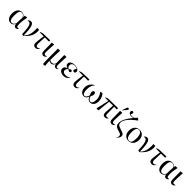

<svg xmlns="http://www.w3.org/2000/svg" viewBox="797 -3559 6542 6542"><g transform="rotate(45 4068.0 -288.0)"><path d="M248 14Q189 14 145 -19Q101 -52 77.5 -112Q54 -172 54 -253Q54 -381 110.5 -454Q167 -527 266 -527Q313 -527 352.5 -501.5Q392 -476 411 -434H413L420 -511L520 -518L525 -513Q505 -434 493.5 -351Q482 -268 482 -194Q482 -136 487.5 -103.5Q493 -71 507 -58Q521 -45 546 -45Q569 -45 588 -53L592 -46Q550 14 495 14Q410 14 405 -94H402Q351 14 248 14ZM277 -19Q313 -19 347.5 -49.5Q382 -80 398 -126Q398 -208 401 -281Q404 -354 409 -406Q388 -456 354.5 -483Q321 -510 280 -510Q214 -510 185.5 -452.5Q157 -395 157 -261Q157 -133 185 -76Q213 -19 277 -19Z M866 19 797 0Q792 -169 776 -270.5Q760 -372 729.5 -417.5Q699 -463 651 -463Q629 -463 607 -455L602 -462Q644 -522 706 -522Q762 -522 796.5 -470.5Q831 -419 847.5 -306.5Q864 -194 866 -9H869Q1015 -139 1015 -416Q1015 -445 1013 -472.5Q1011 -500 1008 -513H1098L1103 -508Q1110 -480 1110 -436Q1110 -350 1085 -274Q1060 -198 1006 -126.5Q952 -55 866 19Z M1445 14Q1390 14 1359.5 -19Q1329 -52 1329 -111Q1329 -156 1340 -247.5Q1351 -339 1371 -466H1181L1183 -485Q1214 -500 1248 -509.5Q1282 -519 1302 -519L1624 -527V-471L1617 -466H1424Q1422 -432 1420 -386.5Q1418 -341 1416.5 -293.5Q1415 -246 1414 -206Q1413 -166 1413 -142Q1413 -44 1483 -44Q1512 -44 1533 -53.5Q1554 -63 1576 -87L1586 -80Q1550 -26 1520 -6Q1490 14 1445 14Z M1831 14Q1773 14 1747 -23.5Q1721 -61 1721 -143Q1721 -188 1720.5 -244Q1720 -300 1719.5 -355Q1719 -410 1718.5 -452Q1718 -494 1717 -511L1814 -518L1820 -513Q1817 -474 1814 -420Q1811 -366 1808.5 -309.5Q1806 -253 1804.5 -205.5Q1803 -158 1803 -134Q1803 -88 1817.5 -66.5Q1832 -45 1863 -45Q1880 -45 1899.5 -49.5Q1919 -54 1930 -60L1935 -53Q1916 -22 1887.5 -4Q1859 14 1831 14Z M2027 221 2021 216Q2017 165 2014.5 132Q2012 99 2011.5 68Q2011 37 2011 -7Q2011 -36 2011 -83Q2011 -130 2010.5 -185.5Q2010 -241 2010 -296.5Q2010 -352 2009.5 -399Q2009 -446 2008.5 -476.5Q2008 -507 2008 -511L2105 -518L2111 -513Q2108 -462 2106 -401Q2104 -340 2102.5 -276.5Q2101 -213 2100 -155.5Q2099 -98 2099 -55Q2115 -41 2141 -32Q2167 -23 2192 -23Q2252 -23 2286.5 -57.5Q2321 -92 2321 -151Q2321 -159 2320.5 -186.5Q2320 -214 2319.5 -252Q2319 -290 2318.5 -331.5Q2318 -373 2317.5 -411Q2317 -449 2316.5 -476Q2316 -503 2316 -511L2413 -518L2419 -513Q2414 -438 2410.5 -366Q2407 -294 2405 -235Q2403 -176 2403 -138Q2403 -73 2416 -49.5Q2429 -26 2464 -26Q2487 -26 2513 -40L2518 -33Q2477 14 2421 14Q2383 14 2361 -12Q2339 -38 2330 -93H2327Q2313 -43 2277.5 -14.5Q2242 14 2193 14Q2166 14 2140.5 4.5Q2115 -5 2100 -21H2098Q2098 28 2103.5 93Q2109 158 2117 214Z M2796 14Q2736 14 2690 -5Q2644 -24 2617.5 -57.5Q2591 -91 2591 -134Q2591 -189 2624 -224.5Q2657 -260 2719 -272V-273Q2664 -281 2632 -311.5Q2600 -342 2600 -387Q2600 -429 2626.5 -460.5Q2653 -492 2700.5 -509.5Q2748 -527 2810 -527Q2905 -527 2961 -492Q3017 -457 3017 -397Q3017 -367 3002 -350.5Q2987 -334 2961 -334Q2903 -334 2903 -383Q2903 -392 2906 -402Q2909 -412 2918.5 -430.5Q2928 -449 2945 -481Q2927 -495 2896 -502.5Q2865 -510 2829 -510Q2764 -510 2726 -478Q2688 -446 2688 -392Q2688 -349 2705.5 -323.5Q2723 -298 2765 -279Q2791 -305 2806.5 -314.5Q2822 -324 2841 -324Q2862 -324 2875.5 -310.5Q2889 -297 2889 -276Q2889 -254 2875 -240.5Q2861 -227 2835 -227Q2803 -227 2765 -271Q2725 -247 2707.5 -220Q2690 -193 2690 -155Q2690 -109 2726.5 -81.5Q2763 -54 2827 -54Q2882 -54 2929 -70Q2976 -86 3003 -114L3012 -107Q2929 14 2796 14Z M3334 14Q3279 14 3248.5 -19Q3218 -52 3218 -111Q3218 -156 3229 -247.5Q3240 -339 3260 -466H3070L3072 -485Q3103 -500 3137 -509.5Q3171 -519 3191 -519L3513 -527V-471L3506 -466H3313Q3311 -432 3309 -386.5Q3307 -341 3305.5 -293.5Q3304 -246 3303 -206Q3302 -166 3302 -142Q3302 -44 3372 -44Q3401 -44 3422 -53.5Q3443 -63 3465 -87L3475 -80Q3439 -26 3409 -6Q3379 14 3334 14Z M3772 14Q3716 14 3674 -16Q3632 -46 3609 -100Q3586 -154 3586 -226Q3586 -288 3609 -344.5Q3632 -401 3673.5 -445.5Q3715 -490 3770 -516L3780 -507Q3684 -421 3684 -218Q3684 -124 3712 -69Q3740 -14 3789 -14Q3858 -14 3906 -160Q3884 -191 3874 -218Q3864 -245 3864 -275Q3864 -311 3881.5 -334.5Q3899 -358 3925 -358Q3952 -358 3969 -335Q3986 -312 3986 -275Q3986 -247 3978 -224Q3970 -201 3944 -160Q3965 -84 3994.5 -49Q4024 -14 4067 -14Q4117 -14 4145 -68Q4173 -122 4173 -216Q4173 -262 4159.5 -312.5Q4146 -363 4121.5 -410.5Q4097 -458 4065 -495L4154 -513L4160 -507Q4191 -476 4214 -430Q4237 -384 4250.5 -332Q4264 -280 4264 -230Q4264 -118 4213 -52Q4162 14 4075 14Q4021 14 3981.5 -20.5Q3942 -55 3927 -116H3924Q3900 -49 3863.5 -17.5Q3827 14 3772 14Z M4792 14Q4737 14 4712.5 -18.5Q4688 -51 4688 -124Q4688 -136 4688 -146.5Q4688 -157 4689.5 -174.5Q4691 -192 4693 -225.5Q4695 -259 4699.5 -317Q4704 -375 4711 -466H4523L4475 0H4387L4380 -5L4483 -466H4330L4332 -485Q4350 -494 4373 -502Q4396 -510 4417 -515Q4438 -520 4449 -520L4893 -527V-471L4887 -466H4764Q4763 -385 4765.5 -300Q4768 -215 4768 -134Q4768 -82 4781.5 -63.5Q4795 -45 4832 -45Q4876 -45 4903 -60L4908 -53Q4868 14 4792 14Z M5120 14Q5062 14 5036 -23.5Q5010 -61 5010 -143Q5010 -188 5009.5 -244Q5009 -300 5008.5 -355Q5008 -410 5007.5 -452Q5007 -494 5006 -511L5103 -518L5109 -513Q5106 -474 5103 -420Q5100 -366 5097.5 -309.5Q5095 -253 5093.5 -205.5Q5092 -158 5092 -134Q5092 -88 5106.5 -66.5Q5121 -45 5152 -45Q5169 -45 5188.5 -49.5Q5208 -54 5219 -60L5224 -53Q5205 -22 5176.5 -4Q5148 14 5120 14ZM5046 -572 5037 -576 5094 -739Q5103 -765 5111.5 -773.5Q5120 -782 5136 -782Q5150 -782 5160.5 -773.5Q5171 -765 5183 -745V-738Z M5556 230 5548 223Q5594 177 5594 118Q5594 80 5567.5 57Q5541 34 5476 17Q5390 -6 5343.5 -31.5Q5297 -57 5279.5 -96.5Q5262 -136 5262 -200Q5262 -289 5325 -410.5Q5388 -532 5504 -665Q5461 -645 5416 -645Q5350 -645 5311 -673.5Q5272 -702 5272 -750Q5272 -776 5286.5 -791Q5301 -806 5326 -806Q5347 -806 5361 -793Q5375 -780 5375 -760Q5375 -734 5344 -684Q5379 -665 5419 -665Q5476 -665 5525 -691Q5550 -718 5567.5 -737Q5585 -756 5606 -775L5671 -719V-708Q5553 -624 5469 -541Q5385 -458 5340.5 -382Q5296 -306 5296 -243Q5296 -208 5304.5 -183.5Q5313 -159 5335.5 -140.5Q5358 -122 5398.5 -105Q5439 -88 5503 -69Q5562 -52 5595 -34Q5628 -16 5641.5 8Q5655 32 5655 67Q5655 102 5631.5 141Q5608 180 5556 230Z M5927 14Q5856 14 5803.5 -18Q5751 -50 5722.5 -108Q5694 -166 5694 -245Q5694 -332 5724 -395.5Q5754 -459 5809.5 -493Q5865 -527 5941 -527Q6010 -527 6061 -495.5Q6112 -464 6140 -406.5Q6168 -349 6168 -270Q6168 -184 6138 -120Q6108 -56 6054 -21Q6000 14 5927 14ZM5943 -4Q6007 -4 6036.5 -62.5Q6066 -121 6066 -245Q6066 -509 5922 -509Q5856 -509 5825.5 -452.5Q5795 -396 5795 -274Q5795 -141 5832.5 -72.5Q5870 -4 5943 -4Z M6465 19 6396 0Q6391 -169 6375 -270.5Q6359 -372 6328.5 -417.5Q6298 -463 6250 -463Q6228 -463 6206 -455L6201 -462Q6243 -522 6305 -522Q6361 -522 6395.5 -470.5Q6430 -419 6446.5 -306.5Q6463 -194 6465 -9H6468Q6614 -139 6614 -416Q6614 -445 6612 -472.5Q6610 -500 6607 -513H6697L6702 -508Q6709 -480 6709 -436Q6709 -350 6684 -274Q6659 -198 6605 -126.5Q6551 -55 6465 19Z M7044 14Q6989 14 6958.5 -19Q6928 -52 6928 -111Q6928 -156 6939 -247.5Q6950 -339 6970 -466H6780L6782 -485Q6813 -500 6847 -509.5Q6881 -519 6901 -519L7223 -527V-471L7216 -466H7023Q7021 -432 7019 -386.5Q7017 -341 7015.5 -293.5Q7014 -246 7013 -206Q7012 -166 7012 -142Q7012 -44 7082 -44Q7111 -44 7132 -53.5Q7153 -63 7175 -87L7185 -80Q7149 -26 7119 -6Q7089 14 7044 14Z M7491 14Q7432 14 7388 -19Q7344 -52 7320.5 -112Q7297 -172 7297 -253Q7297 -381 7353.5 -454Q7410 -527 7509 -527Q7556 -527 7595.5 -501.5Q7635 -476 7654 -434H7656L7663 -511L7763 -518L7768 -513Q7748 -434 7736.5 -351Q7725 -268 7725 -194Q7725 -136 7730.5 -103.5Q7736 -71 7750 -58Q7764 -45 7789 -45Q7812 -45 7831 -53L7835 -46Q7793 14 7738 14Q7653 14 7648 -94H7645Q7594 14 7491 14ZM7520 -19Q7556 -19 7590.5 -49.5Q7625 -80 7641 -126Q7641 -208 7644 -281Q7647 -354 7652 -406Q7631 -456 7597.5 -483Q7564 -510 7523 -510Q7457 -510 7428.5 -452.5Q7400 -395 7400 -261Q7400 -133 7428 -76Q7456 -19 7520 -19Z M8032 14Q7974 14 7948 -23.5Q7922 -61 7922 -143Q7922 -188 7921.5 -244Q7921 -300 7920.5 -355Q7920 -410 7919.5 -452Q7919 -494 7918 -511L8015 -518L8021 -513Q8018 -474 8015 -420Q8012 -366 8009.5 -309.5Q8007 -253 8005.5 -205.5Q8004 -158 8004 -134Q8004 -88 8018.5 -66.5Q8033 -45 8064 -45Q8081 -45 8100.5 -49.5Q8120 -54 8131 -60L8136 -53Q8117 -22 8088.5 -4Q8060 14 8032 14Z"/></g></svg>

Font: Literata 72pt
Style: Regular
Weight: 400
Designer: Latin by Veronika Burian and Jose Scaglione. Greek by Irene Vlachou. Cyrillic by Vera Evstafieva.
Foundry: TypeTogether
Version: Version 3.002